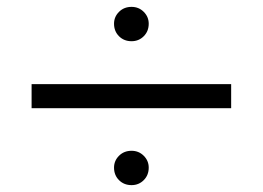

<svg xmlns="http://www.w3.org/2000/svg" viewBox="-20 -645 765 559"><path d="M72 -400H653V-330H72ZM312 -157Q312 -177 326.5 -191.5Q341 -206 363 -206Q384 -206 398.5 -191.5Q413 -177 413 -157Q413 -135 398.5 -120.5Q384 -106 363 -106Q341 -106 326.5 -120.5Q312 -135 312 -157ZM312 -576Q312 -596 326.5 -610.5Q341 -625 363 -625Q384 -625 398.5 -610.5Q413 -596 413 -576Q413 -554 398.5 -539.5Q384 -525 363 -525Q341 -525 326.5 -539.5Q312 -554 312 -576Z"/></svg>

Font: SUITE
Style: Regular
Weight: 400
Designer: Sun
Foundry: Sun
Version: Version 2.040